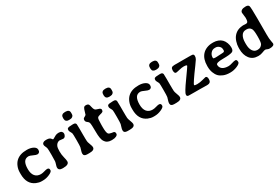

<svg xmlns="http://www.w3.org/2000/svg" viewBox="76 -1758 4106 2813"><g transform="rotate(-30 2129.0 -351.5)"><path d="M277.8 9.3H255.4Q213.9 9.3 168.9 -9.8Q41.5 -64 41.5 -234.4V-257.8Q41.5 -259.3 41.5 -260.7Q41.5 -313 59.6 -358.4Q96.2 -453.1 191.4 -484.4Q234.4 -498.5 295.9 -498.5Q357.4 -498.5 400.9 -475.6Q444.3 -452.6 444.3 -415.5Q444.3 -389.2 431.6 -376Q418.9 -362.8 398.9 -362.8Q378.9 -362.8 334.5 -383.8Q290 -404.8 271.5 -404.8Q217.3 -404.8 192.6 -365Q168 -325.2 168 -246.8Q168 -168.5 202.4 -127.4Q236.8 -86.4 299.3 -86.4Q325.7 -86.4 360.8 -96.9Q396 -107.4 412.6 -107.4Q447.8 -107.4 447.8 -74.7V-66.4Q447.8 -41.5 391.1 -16.1Q334.5 9.3 277.8 9.3Z M608.4 -483.9H625.5Q677.2 -483.4 696.8 -450.2Q703.1 -439.5 709.2 -439.5Q715.3 -439.5 733.9 -451.2Q752.4 -462.9 772.9 -472.9Q793.5 -482.9 825.7 -482.9Q857.9 -482.9 873.8 -468.5Q889.6 -454.1 889.6 -432.9Q889.6 -411.6 876 -391.8Q862.3 -372.1 840.3 -372.1L780.3 -378.4Q765.1 -378.4 744.9 -365.7Q724.6 -353 712.4 -325.7Q700.2 -298.3 700.2 -240Q700.2 -181.6 713.4 -131.8Q726.6 -83 726.6 -55.7Q726.6 -1 626.5 -1H617.2Q549.3 -1 549.3 -52.2Q549.3 -67.4 559.3 -97.4Q569.3 -127.4 571.5 -146.7Q573.7 -166 573.7 -254.9Q573.7 -343.8 570.3 -363Q566.9 -382.3 556.2 -403.1Q545.4 -423.8 545.4 -441.4Q545.4 -459 562 -471.4Q578.6 -483.9 608.4 -483.9Z M1057.6 -699.2H1064.9Q1130.9 -699.2 1130.9 -646.5V-627.9Q1129.4 -620.6 1129.4 -609.9Q1129.4 -599.1 1114.5 -584.2Q1099.6 -569.3 1076.7 -569.3L1062.5 -567.9H1048.8Q1021.5 -567.9 1006.3 -580.8Q991.2 -593.8 991.2 -615.7Q990.2 -619.6 990.2 -622.6L989.7 -631.8L990.2 -634.3Q990.2 -636.7 990.2 -639.2L991.2 -648.4Q991.2 -670.9 1007.8 -685.1Q1024.4 -699.2 1057.6 -699.2ZM1030.8 1.5Q972.2 1 972.2 -43.9Q972.2 -65.4 981.7 -91.8Q991.2 -118.2 995.4 -138.7Q999.5 -159.2 999.5 -258.5Q999.5 -357.9 996.3 -370.4Q993.2 -382.8 980.5 -404.8Q967.8 -426.8 967.8 -438.5V-444.3Q967.8 -468.3 983.4 -475.8Q999 -483.4 1036.6 -483.4L1057.1 -484.9H1077.1Q1112.8 -484.9 1118.7 -456.1Q1120.6 -446.8 1120.6 -373.5V-269L1121.1 -248.5V-213.9L1122.1 -193.8Q1122.6 -187 1122.6 -170.7Q1122.6 -154.3 1139.2 -110.8Q1155.8 -67.4 1155.8 -53.2V-47.9Q1155.8 1.5 1071.3 1.5Z M1295.4 -377Q1291 -394 1267.1 -410.2Q1243.2 -426.3 1243.2 -451.2Q1243.2 -476.1 1258.3 -486.3Q1261.7 -488.8 1277.8 -497.3Q1293.9 -505.9 1297.6 -511Q1301.3 -516.1 1312.3 -557.9Q1323.2 -599.6 1334.7 -616Q1346.2 -632.3 1367.7 -632.3H1376Q1403.8 -632.3 1417 -614.7Q1423.8 -605.5 1431.2 -568.8Q1438.5 -532.2 1451.2 -517.6Q1463.9 -502.9 1504.2 -492.4Q1544.4 -481.9 1544.4 -458.5Q1544.4 -435.1 1532.2 -425.8Q1520 -416.5 1484.4 -408.7Q1448.7 -400.9 1438 -384.5Q1427.2 -368.2 1427.2 -293.9L1426.8 -283.7Q1426.3 -273.4 1426.3 -259.8V-231Q1426.3 -140.6 1444.3 -114.7Q1455.6 -98.6 1492.9 -93Q1530.3 -87.4 1532.7 -86.4Q1551.8 -76.7 1551.8 -54.7V-46.9Q1551.8 -26.9 1525.1 -12.9Q1498.5 1 1459.5 1H1439.5Q1365.7 1 1330.6 -58.1Q1303.7 -103.5 1303.7 -224.6Q1303.7 -345.7 1295.4 -377Z M1738.8 -699.2H1746.1Q1812 -699.2 1812 -646.5V-627.9Q1810.5 -620.6 1810.5 -609.9Q1810.5 -599.1 1795.7 -584.2Q1780.8 -569.3 1757.8 -569.3L1743.7 -567.9H1730Q1702.6 -567.9 1687.5 -580.8Q1672.4 -593.8 1672.4 -615.7Q1671.4 -619.6 1671.4 -622.6L1670.9 -631.8L1671.4 -634.3Q1671.4 -636.7 1671.4 -639.2L1672.4 -648.4Q1672.4 -670.9 1689 -685.1Q1705.6 -699.2 1738.8 -699.2ZM1711.9 1.5Q1653.3 1 1653.3 -43.9Q1653.3 -65.4 1662.8 -91.8Q1672.4 -118.2 1676.5 -138.7Q1680.7 -159.2 1680.7 -258.5Q1680.7 -357.9 1677.5 -370.4Q1674.3 -382.8 1661.6 -404.8Q1648.9 -426.8 1648.9 -438.5V-444.3Q1648.9 -468.3 1664.6 -475.8Q1680.2 -483.4 1717.8 -483.4L1738.3 -484.9H1758.3Q1793.9 -484.9 1799.8 -456.1Q1801.8 -446.8 1801.8 -373.5V-269L1802.2 -248.5V-213.9L1803.2 -193.8Q1803.7 -187 1803.7 -170.7Q1803.7 -154.3 1820.3 -110.8Q1836.9 -67.4 1836.9 -53.2V-47.9Q1836.9 1.5 1752.4 1.5Z M2168.5 9.3H2146Q2104.5 9.3 2059.6 -9.8Q1932.1 -64 1932.1 -234.4V-257.8Q1932.1 -259.3 1932.1 -260.7Q1932.1 -313 1950.2 -358.4Q1986.8 -453.1 2082 -484.4Q2125 -498.5 2186.5 -498.5Q2248 -498.5 2291.5 -475.6Q2335 -452.6 2335 -415.5Q2335 -389.2 2322.3 -376Q2309.6 -362.8 2289.6 -362.8Q2269.5 -362.8 2225.1 -383.8Q2180.7 -404.8 2162.1 -404.8Q2107.9 -404.8 2083.3 -365Q2058.6 -325.2 2058.6 -246.8Q2058.6 -168.5 2093 -127.4Q2127.4 -86.4 2189.9 -86.4Q2216.3 -86.4 2251.5 -96.9Q2286.6 -107.4 2303.2 -107.4Q2338.4 -107.4 2338.4 -74.7V-66.4Q2338.4 -41.5 2281.7 -16.1Q2225.1 9.3 2168.5 9.3Z M2527.8 -699.2H2535.2Q2601.1 -699.2 2601.1 -646.5V-627.9Q2599.6 -620.6 2599.6 -609.9Q2599.6 -599.1 2584.7 -584.2Q2569.8 -569.3 2546.9 -569.3L2532.7 -567.9H2519Q2491.7 -567.9 2476.6 -580.8Q2461.4 -593.8 2461.4 -615.7Q2460.4 -619.6 2460.4 -622.6L2460 -631.8L2460.4 -634.3Q2460.4 -636.7 2460.4 -639.2L2461.4 -648.4Q2461.4 -670.9 2478 -685.1Q2494.6 -699.2 2527.8 -699.2ZM2501 1.5Q2442.4 1 2442.4 -43.9Q2442.4 -65.4 2451.9 -91.8Q2461.4 -118.2 2465.6 -138.7Q2469.7 -159.2 2469.7 -258.5Q2469.7 -357.9 2466.6 -370.4Q2463.4 -382.8 2450.7 -404.8Q2438 -426.8 2438 -438.5V-444.3Q2438 -468.3 2453.6 -475.8Q2469.2 -483.4 2506.8 -483.4L2527.3 -484.9H2547.4Q2583 -484.9 2588.9 -456.1Q2590.8 -446.8 2590.8 -373.5V-269L2591.3 -248.5V-213.9L2592.3 -193.8Q2592.8 -187 2592.8 -170.7Q2592.8 -154.3 2609.4 -110.8Q2626 -67.4 2626 -53.2V-47.9Q2626 1.5 2541.5 1.5Z M2862.3 0Q2756.8 0 2747.6 -1Q2719.7 -3.9 2719.7 -23.4V-34.7Q2719.7 -66.9 2834 -225.3Q2948.2 -383.8 2948.2 -392.6Q2948.2 -407.2 2892.6 -407.2Q2864.7 -407.2 2817.9 -395.5Q2771 -383.8 2757.8 -383.8Q2729 -383.8 2729 -437.5Q2729 -467.3 2742.4 -480.7Q2755.9 -494.1 2791 -494.1H2815.9L2828.6 -493.7L2918.9 -494.1H2996.6L3009.3 -493.7L3022.5 -494.1Q3084 -494.1 3096.7 -491.2Q3117.7 -486.3 3117.7 -458Q3117.7 -429.7 3102.3 -405.3Q3086.9 -380.9 3051.8 -333Q2893.6 -119.6 2893.6 -96.2Q2893.6 -83.5 2939.9 -83.5Q2986.3 -83.5 3038.1 -97.9Q3089.8 -112.3 3095.2 -112.3Q3125.5 -112.3 3125.5 -60.5Q3125.5 -30.8 3110.4 -14.4Q3095.2 2 3053.7 2H3041L3028.8 1.5H3016.1L2939.5 0Z M3523.9 -321.8V-324.7L3523.4 -327.6V-333Q3522.5 -338.9 3522.5 -341.3Q3522.5 -369.6 3497.1 -391.8Q3471.7 -414.1 3441.9 -414.1H3427.2Q3386.2 -414.1 3358.4 -382.3Q3330.6 -350.6 3330.6 -311.5V-303.7Q3330.6 -289.1 3349.6 -289.1L3361.8 -287.6H3392.6L3395 -288.1L3484.4 -293L3494.6 -293.9Q3523.9 -293.9 3523.9 -321.8ZM3334.5 -181.6Q3334.5 -135.3 3370.1 -108.9Q3405.8 -82.5 3471.7 -82.5Q3497.1 -82.5 3536.1 -95.2Q3575.2 -107.9 3597.2 -107.9Q3624 -107.9 3624 -64.9Q3624 -37.6 3565.2 -12.7Q3506.3 12.2 3451.2 12.2H3439.9Q3379.9 12.2 3334.2 -6.1Q3288.6 -24.4 3261.7 -52.2Q3234.9 -80.1 3217.5 -126.5Q3200.2 -172.9 3200.2 -229.5V-241.2Q3200.2 -356.4 3258.3 -422.9Q3289.1 -458 3335 -476.8Q3380.9 -495.6 3431.6 -495.6H3454.6Q3489.3 -495.6 3526.9 -481.9Q3599.6 -455.6 3627.9 -378.4Q3642.1 -339.8 3642.1 -305.7V-294.9Q3642.1 -245.6 3609.9 -232.9Q3569.3 -216.8 3451.9 -216.8Q3334.5 -216.8 3334.5 -181.6Z M3851.6 -260.3V-233.9Q3851.6 -160.2 3879.4 -118.4Q3907.2 -76.7 3953.6 -76.7H3962.4Q4014.6 -76.7 4042 -122.1Q4056.6 -146.5 4056.6 -245.6V-250.5Q4056.6 -349.6 4040 -377.4Q4016.1 -417 3967.8 -417H3954.6Q3903.8 -417 3877.7 -373.5Q3851.6 -330.1 3851.6 -260.3ZM4200.7 -45.9Q4200.7 -4.4 4122.6 -4.4Q4102.1 -4.4 4084.5 -13.4Q4066.9 -22.5 4053 -22.5Q4039.1 -22.5 4002.2 -7.6Q3965.3 7.3 3930.7 7.3H3919.4Q3831.1 7.3 3781.7 -56.2Q3732.4 -119.6 3732.4 -221.7L3732.9 -233.9V-246.6Q3732.9 -288.1 3749 -339.8Q3765.6 -392.6 3796.9 -426.8Q3857.9 -493.7 3960.4 -493.7H3961.9L3999.5 -491.7Q4023.4 -491.7 4032.2 -508.5Q4041 -525.4 4041 -570.8L4030.8 -660.6Q4030.8 -685.1 4054 -700Q4077.1 -714.8 4122.3 -714.8Q4167.5 -714.8 4176 -687.5Q4184.6 -660.2 4184.6 -473.6V-198.7Q4184.6 -133.3 4192.6 -93.8Q4200.7 -54.2 4200.7 -45.9Z"/></g></svg>

Font: Averia Libre
Style: Bold
Weight: 700
Version: Version 1.002